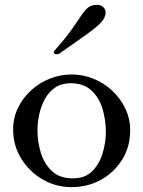

<svg xmlns="http://www.w3.org/2000/svg" viewBox="-20 -756 589 789"><path d="M274 -450Q321 -450 364 -432.5Q407 -415 441 -383.5Q475 -352 495 -310Q515 -268 515 -220Q515 -153 482 -100Q449 -47 394.5 -17Q340 13 274 13Q209 13 154.5 -19Q100 -51 67 -104.5Q34 -158 34 -224Q34 -272 54 -313Q74 -354 108 -385Q142 -416 185 -433Q228 -450 274 -450ZM270 -414Q233 -414 207 -396.5Q181 -379 165 -350Q149 -321 141.5 -287Q134 -253 134 -220Q134 -173 148 -127.5Q162 -82 194 -52.5Q226 -23 279 -23Q329 -23 358.5 -52Q388 -81 401.5 -125.5Q415 -170 415 -214Q415 -262 401.5 -308Q388 -354 356 -384Q324 -414 270 -414ZM224 -536Q220 -533 214 -533Q201 -533 201 -542Q201 -545 205 -549Q250 -600 275 -635.5Q300 -671 314.5 -693Q329 -715 342.5 -725.5Q356 -736 379 -736Q394 -736 404 -727Q414 -718 414 -704Q414 -686 398 -667Q382 -648 340.5 -618Q299 -588 224 -536Z"/></svg>

Font: Sedan SC
Style: Regular
Weight: 400
Designer: Sebastian Salazar
Foundry: Sebastian Salazar
Version: Version 1.100; ttfautohint (v1.8.4.7-5d5b)